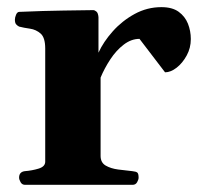

<svg xmlns="http://www.w3.org/2000/svg" viewBox="-20 -515 560 535"><path d="M49.8 0Q41.5 0 37.4 -7.3Q33.2 -14.6 33.2 -20Q33.2 -36.1 49.3 -38.1Q69.3 -39.6 87.6 -45.2Q106 -50.8 106 -64.5V-379.9Q106 -410.2 93.3 -421.4Q80.6 -432.6 63.5 -435.1Q46.4 -437.5 33.2 -440.9Q28.3 -443.4 24.9 -447.3Q21.5 -451.2 21.5 -460.4Q21.5 -466.3 24.7 -473.9Q27.8 -481.4 33.2 -481.9Q103 -484.9 156.5 -485.6Q210 -486.3 239.7 -486.8Q243.7 -486.8 248.5 -482.9Q253.4 -479 254.4 -467.3V-368.2Q268.1 -398.4 294.2 -427.7Q320.3 -457 355.2 -476.1Q390.1 -495.1 429.7 -495.1Q460 -495.1 477.8 -482.2Q495.6 -469.2 503.7 -449Q511.7 -428.7 511.7 -406.2Q511.7 -381.3 500.2 -360.4Q488.8 -339.4 472.2 -326.4Q455.6 -313.5 439.9 -313.5L368.7 -406.7Q345.7 -406.7 324.7 -390.6Q303.7 -374.5 287.4 -349.6Q271 -324.7 260.3 -298.8V-80.6Q260.3 -62 274.4 -53.7Q288.6 -45.4 309.1 -42.7Q329.6 -40 348.6 -38.1Q358.9 -37.1 362.5 -34.2Q366.2 -31.2 366.2 -20Q366.2 -14.6 362.1 -7.3Q357.9 0 349.6 0Z"/></svg>

Font: Gelasio
Style: Bold
Weight: 700
Designer: Eben Sorkin
Foundry: Eben Sorkin
Version: Version 1.008